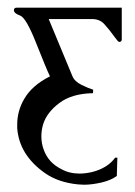

<svg xmlns="http://www.w3.org/2000/svg" viewBox="-20 -478 360 512"><path d="M113.3 -274.4Q104.5 -292 77.1 -361.3Q49.8 -430.7 33.7 -436.5Q17.1 -442.4 17.1 -450.7Q17.1 -457.5 24.4 -457.5H304.7V-373Q304.7 -366.2 297.9 -366.2Q294.9 -366.2 285.6 -379.4Q271 -399.9 257.3 -414.6Q245.1 -427.2 225.6 -427.2H109.9L172.9 -275.4Q178.7 -260.7 197.8 -251.5Q216.8 -242.2 228.5 -238.8L228 -229.5Q171.9 -228.5 138.7 -203.6Q104.5 -178.2 94.7 -145.5Q90.3 -129.9 90.3 -114.7Q90.3 -95.2 96.7 -78.6Q108.9 -44.4 143.1 -27.3Q164.6 -15.1 192.4 -15.1Q206.5 -15.1 224.6 -19Q266.6 -29.3 287.1 -57.6H293L291.5 -8.8Q275.9 2.9 250.2 8.8Q224.6 14.6 204.1 14.6Q199.2 14.6 187.5 13.7Q134.8 8.3 99.6 -16.6Q31.2 -64.9 25.9 -136.2V-146Q25.9 -182.1 44.4 -213.9Q65.4 -250.5 113.3 -274.4Z"/></svg>

Font: Caudex
Style: Regular
Weight: 400
Version: Version 1.04